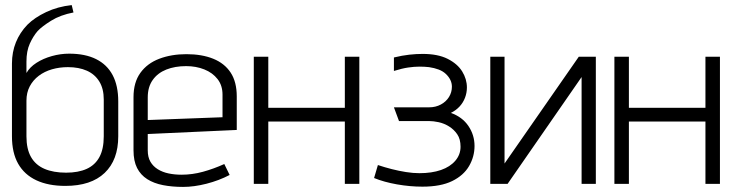

<svg xmlns="http://www.w3.org/2000/svg" viewBox="-20 -723 2888 755"><path d="M252 -512Q218 -512 184 -502.5Q150 -493 123.5 -476Q97 -459 84 -436V-481Q84 -522 97 -551Q110 -580 128 -601Q145 -619 181 -641.5Q217 -664 269 -674L262 -703Q207 -697 161.5 -675.5Q116 -654 88 -626Q58 -595 42.5 -556.5Q27 -518 27 -473V-187Q27 -122 51.5 -79Q76 -36 123 -14Q170 8 237 8Q338 8 391.5 -43Q445 -94 445 -187V-324Q445 -386 423 -427.5Q401 -469 358 -490.5Q315 -512 252 -512ZM247 -459Q290 -459 321.5 -445Q353 -431 370.5 -402.5Q388 -374 388 -332V-187Q388 -137 371 -105.5Q354 -74 321 -59Q288 -44 240 -44Q190 -44 155 -59Q120 -74 102 -105.5Q84 -137 84 -187V-327Q84 -359 97 -383.5Q110 -408 132.5 -425Q155 -442 184.5 -450.5Q214 -459 247 -459Z M561 -132V-196L911 -212V-344Q911 -401 887 -437.5Q863 -474 818.5 -492Q774 -510 713 -510Q654 -510 606.5 -492Q559 -474 532 -436.5Q505 -399 505 -341V-132Q505 -90 519 -62.5Q533 -35 559 -18.5Q585 -2 621 5Q657 12 700 12Q743 12 792 -0.5Q841 -13 883 -35L862 -78Q820 -59 778 -47.5Q736 -36 694 -36Q667 -36 643 -41Q619 -46 600.5 -57.5Q582 -69 571.5 -87Q561 -105 561 -132ZM855 -351V-262L561 -251V-340Q561 -381 580.5 -408.5Q600 -436 634 -449.5Q668 -463 712 -463Q751 -463 783.5 -450Q816 -437 835.5 -412Q855 -387 855 -351Z M1336 -299H1035V-500H978V0H1035V-245H1336V0H1393V-500H1336Z M1529 -444Q1561 -454 1585 -457.5Q1609 -461 1629 -461Q1649 -461 1667 -459Q1688 -456 1705 -449.5Q1722 -443 1733.5 -432Q1745 -421 1751 -408.5Q1757 -396 1757 -382Q1757 -360 1745.5 -341.5Q1734 -323 1713.5 -312Q1693 -301 1668 -301H1529L1549 -247H1667Q1684 -247 1705 -242.5Q1726 -238 1745.5 -226Q1765 -214 1778 -195Q1791 -176 1791 -146Q1791 -115 1770.5 -91Q1750 -67 1714 -54.5Q1678 -42 1629 -42Q1604 -42 1576 -46.5Q1548 -51 1520.5 -58Q1493 -65 1466 -74L1451 -23Q1490 -7 1541 2Q1592 11 1641 11Q1713 11 1758 -11Q1803 -33 1824.5 -70Q1846 -107 1846 -149Q1846 -192 1822 -227.5Q1798 -263 1753 -279Q1773 -289 1787 -304Q1801 -319 1808.5 -338.5Q1816 -358 1816 -379Q1816 -412 1797.5 -442Q1779 -472 1740.5 -491.5Q1702 -511 1642 -511Q1617 -511 1589.5 -508Q1562 -505 1529 -497Z M1964 -500H1908V0H1976L2267 -420V0H2323V-500H2256L1964 -80Z M2754 -299H2453V-500H2396V0H2453V-245H2754V0H2811V-500H2754Z"/></svg>

Font: AdventPro_ExpandedRegular
Style: ExpandedRegular
Weight: 400
Width: 7
Designer: VivaRado, Andreas Kalpakidis
Foundry: VivaRado, Andreas Kalpakidis
Version: Version 3.000